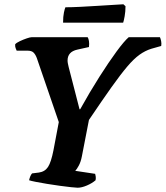

<svg xmlns="http://www.w3.org/2000/svg" viewBox="-20 -878 775 898"><path d="M343 0Q335 0 312.5 -2.5Q290 -5 260 -9Q230 -13 200 -18Q170 -23 147 -27.5Q124 -32 116 -35Q121 -57 130 -67L162 -71Q190 -75 204.5 -97Q219 -119 230 -175L255 -307L152 -607Q146 -623 137 -632Q128 -641 109 -641H58Q56 -645 53 -653Q50 -661 51 -671Q57 -678 73 -685.5Q89 -693 105 -698.5Q121 -704 128 -704H390Q394 -698 396 -686Q398 -674 396 -658L342 -646Q296 -636 296 -595Q296 -588 297.5 -581Q299 -574 301 -565L352 -367H355Q400 -448 444.5 -518Q489 -588 525 -637Q561 -686 582 -704H728Q731 -698 733.5 -686.5Q736 -675 734 -663L688 -650Q659 -641 632.5 -622Q606 -603 575 -566.5Q544 -530 501 -469.5Q458 -409 396 -317L363 -147Q358 -121 348.5 -103.5Q339 -86 332 -79L425 -65Q426 -62 427.5 -53.5Q429 -45 427 -35Q411 -21 386.5 -10.5Q362 0 343 0ZM275 -772Q275 -801 279 -819.5Q283 -838 286 -844Q316 -844 355 -846Q394 -848 434 -850.5Q474 -853 507 -855Q540 -857 557 -858L567 -849Q567 -824 563 -802Q559 -780 556 -772Z"/></svg>

Font: Texturina 72pt 72pt ExtraBold
Style: Italic
Weight: 800
Italic angle: -11°
Designer: Guillermo Torres Carreño
Foundry: Omnibus-Type
Version: Version 1.002; ttfautohint (v1.8.3)